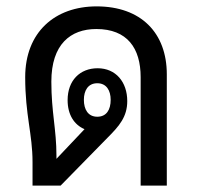

<svg xmlns="http://www.w3.org/2000/svg" viewBox="-20 -582 622 602"><path d="M82 0H170L318 -151C354 -187 379 -216 379 -265C379 -325 343 -368 286 -368C231 -368 192 -330 192 -268C192 -223 212 -191 245 -177L157 -84V-93C157 -177 141 -230 141 -326C141 -443 201 -491 282 -491C379 -491 421 -431 421 -340V0H503V-349C503 -479 422 -562 283 -562C152 -562 59 -481 59 -340C59 -221 82 -162 82 -74ZM285 -216C256 -216 243 -239 243 -269C243 -298 256 -321 285 -321C314 -321 327 -298 327 -269C327 -238 314 -216 285 -216Z"/></svg>

Font: Noto Sans Thai Looped SemiCondensed
Style: Regular
Weight: 400
Width: 4
Designer: Sasikarn Vongin, Ben Mitchell
Foundry: The Fontpad Ltd
Version: Version 1.001